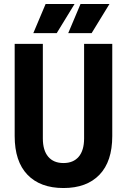

<svg xmlns="http://www.w3.org/2000/svg" viewBox="-20 -932 640 968"><path d="M300 16Q183 16 118.5 -51Q54 -118 54 -246V-711H196V-234Q196 -174 223 -142Q250 -110 300 -110Q350 -110 377 -142Q404 -174 404 -234V-711H546V-246Q546 -118 481.5 -51Q417 16 300 16ZM148 -765 210 -912H356L266 -765ZM324 -765 386 -912H532L442 -765Z"/></svg>

Font: Geist Mono
Style: Bold
Weight: 700
Monospace: yes
Designer: Basement.studio, Andrés Briganti, Mateo Zaragoza
Foundry: Basement.studio, Vercel, Andrés Briganti, Guido Ferreyra, Mateo Zaragoza
Version: Version 1.500; ttfautohint (v1.8.4.7-5d5b)